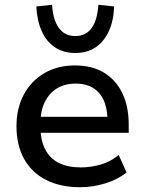

<svg xmlns="http://www.w3.org/2000/svg" viewBox="-20 -775 605 804"><path d="M316 9Q233 9 173 -21.5Q113 -52 81 -109.5Q49 -167 49 -246Q49 -321 79.5 -378.5Q110 -436 165.5 -468.5Q221 -501 294 -501Q365 -501 415 -471Q465 -441 492 -385.5Q519 -330 519 -253V-219H131V-286H447L430 -269Q430 -345 395.5 -385Q361 -425 297 -425Q251 -425 218 -404.5Q185 -384 167 -346.5Q149 -309 149 -257V-248Q149 -190 168.5 -151Q188 -112 226 -93Q264 -74 318 -74Q359 -74 400.5 -85.5Q442 -97 477 -126L510 -53Q473 -23 420.5 -7Q368 9 316 9ZM295 -553Q246 -553 210 -577Q174 -601 154.5 -645Q135 -689 132 -748L198 -755Q202 -692 226.5 -658Q251 -624 295 -624Q340 -624 364 -658Q388 -692 392 -755L458 -748Q456 -689 436 -645Q416 -601 380.5 -577Q345 -553 295 -553Z"/></svg>

Font: NunitoSans_10ptSemiBold
Style: Regular
Weight: 600
Designer: Vernon Adams
Foundry: Vernon Adams
Version: Version 3.101;gftools[0.9.27]